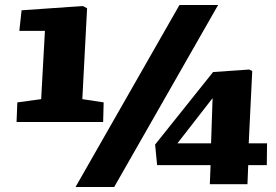

<svg xmlns="http://www.w3.org/2000/svg" viewBox="-20 -734 1101 765"><path d="M281 11 695 -714H849L435 11ZM308 -339 393 -326 391 -248H46L49 -326L144 -339L159 -611H57L66 -693L310 -710L327 -701ZM971 -163H1044L1043 -76H969L966 0H816L819 -76H606L598 -158L829 -447L973 -457L985 -451ZM821 -163 827 -343 687 -163Z"/></svg>

Font: Literata Black
Style: Italic
Weight: 900
Italic angle: -2°
Designer: Latin by Veronika Burian and Jose Scaglione. Greek by Irene Vlachou. Cyrillic by Vera Evstafieva
Foundry: TypeTogether
Version: Version 3.002